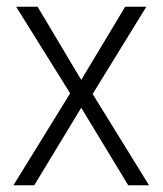

<svg xmlns="http://www.w3.org/2000/svg" viewBox="-20 -552 485 572"><path d="M189 -274 20 0H82L222 -231L362 0H424L256 -272L416 -532H353L222 -314L92 -532H28Z"/></svg>

Font: Noto Sans Ethiopic SemiCondensed Light
Style: Regular
Weight: 300
Width: 4
Designer: Monotype Design Team
Foundry: Monotype Imaging Inc.
Version: Version 2.102